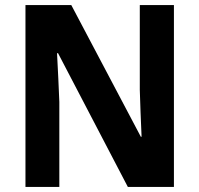

<svg xmlns="http://www.w3.org/2000/svg" viewBox="-20 -734 783 754"><path d="M663 0H482L208 -525H204Q207 -473 209 -425.5Q211 -378 213 -334V0H80V-714H260L533 -197H536Q534 -246 532 -292Q530 -338 529 -381V-714H663Z"/></svg>

Font: Noto Sans Arabic SemCond
Style: Bold
Weight: 700
Width: 4
Designer: Monotype Design Team, Nadine Chahine, Nizar Qandah and Khaled Hosny
Foundry: Monotype Imaging Inc.
Version: Version 2.012; ttfautohint (v1.8.4.7-5d5b)